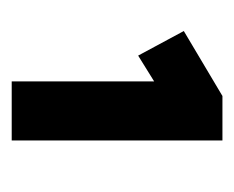

<svg xmlns="http://www.w3.org/2000/svg" viewBox="-56 -774 400 328"><g transform="rotate(90 144.0 -610.0)"><path d="M119 -430V-716L133 -682L75 -646L33 -724L144 -790H220V-430H170Q160 -430 147.5 -430Q135 -430 119 -430Z"/></g></svg>

Font: Lexend Peta SemiBold
Style: Regular
Weight: 600
Designer: Bonnie Shaver-Troup, Thomas Jockin
Foundry: Lexend
Version: Version 1.007